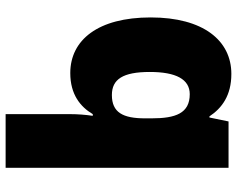

<svg xmlns="http://www.w3.org/2000/svg" viewBox="-100 -503 843 683"><g transform="rotate(90 321.5 -161.5)"><path d="M386 11V240H577V-553H412L398 -485H394C365 -529 320 -563 243 -563C124 -563 42 -463 42 -276C42 -89 122 10 240 10C316 10 360 -26 386 -70H392C388 -43 386 -16 386 11ZM318 -138C262 -138 236 -177 236 -273C236 -366 262 -415 315 -415C383 -415 401 -365 401 -279V-256C401 -177 380 -138 318 -138Z"/></g></svg>

Font: Noto Sans Kannada Black
Style: Regular
Weight: 900
Designer: Jelle Bosma - Monotype Design Team
Foundry: Monotype Imaging Inc.
Version: Version 2.005